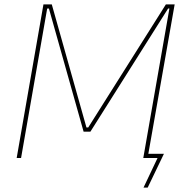

<svg xmlns="http://www.w3.org/2000/svg" viewBox="-20 -720 854 875"><path d="M56 0H76L195 -681H203L361 -120H392L746 -681H752L633 0H698L634 135H653L727 -19H656L776 -700H736L382 -139H374L216 -700H178Z"/></svg>

Font: Fixel Text 20240404 Thin
Style: Italic
Weight: 100
Width: 4
Italic angle: -10°
Designer: AlfaBravo + MacPaw
Foundry: Kyrylo Tkachov, Marchela Mozhyna, Serhii Makarenko, Maria Weinstein, Zakhar Kryvoshyya
Version: Version 1.211;Glyphs 3.2 (3225)